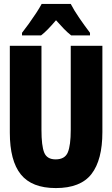

<svg xmlns="http://www.w3.org/2000/svg" viewBox="-20 -947 570 977"><path d="M264 10Q142 10 86 -59.5Q30 -129 30 -272V-714H191V-286Q191 -205 205 -170.5Q219 -136 263 -136Q310 -136 325 -171.5Q340 -207 340 -287V-714H501V-275Q501 -133 445.5 -61.5Q390 10 264 10ZM92 -780Q107 -799 126.5 -826Q146 -853 164 -880.5Q182 -908 192 -927H340Q357 -894 383.5 -855.5Q410 -817 438 -780V-767H342Q324 -781 305.5 -800Q287 -819 265 -844Q243 -818 224 -798.5Q205 -779 189 -767H92Z"/></svg>

Font: Noto Sans Mono Condensed Black
Style: Regular
Weight: 900
Width: 3
Designer: Monotype Design Team
Foundry: Monotype Imaging Inc.
Version: Version 2.014